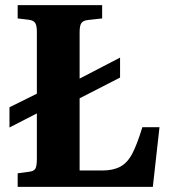

<svg xmlns="http://www.w3.org/2000/svg" viewBox="-20 -730 679 750"><path d="M536 -233H603L577 0H49V-53L93 -59Q112 -61 118 -71Q124 -81 124 -110V-287L17 -232V-311L124 -364V-606Q124 -631 117 -641Q110 -651 91 -653L49 -658V-710H379V-658L325 -652Q305 -650 298 -640Q291 -630 291 -605V-423L449 -505V-427L291 -346V-64H379Q422 -64 450 -79Q478 -94 497 -130.5Q516 -167 536 -233Z"/></svg>

Font: Literata 36pt
Style: Bold
Weight: 700
Designer: Latin by Veronika Burian and Jose Scaglione. Greek by Irene Vlachou. Cyrillic by Vera Evstafieva.
Foundry: TypeTogether
Version: Version 3.002